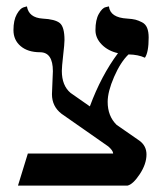

<svg xmlns="http://www.w3.org/2000/svg" viewBox="-20 -579 520 599"><path d="M343.8 -189.5 415 -140.1Q437 -124 437 -97.2Q437 -67.4 416 -35.6Q395 -3.9 377.9 0H36.1L66.9 -100.1H333Q333 -108.9 317.9 -122.1L171.9 -224.1Q142.1 -247.1 142.1 -285.2L145 -356.9Q145 -416 105 -416Q66.9 -416 44.4 -435.1Q22 -454.1 22 -485.1Q22 -516.1 32.5 -534.7Q43 -553.2 53.7 -556.2L64 -559.1Q69.8 -523.9 112.8 -521Q151.9 -519 166.5 -507.1Q181.2 -495.1 181.2 -454.1Q181.2 -441.9 177 -406Q172.9 -370.1 172.9 -357.9Q172.9 -312 200.2 -289.1L260.3 -247.1Q295.9 -343.3 348.1 -413.1Q317.4 -419.9 297.6 -439.9Q277.8 -460 277.8 -484.9Q277.8 -517.1 288.3 -535.6Q298.8 -554.2 309.6 -556.6L319.8 -559.1Q323.7 -523.9 377 -521Q393.1 -520 402.6 -517.6Q412.1 -515.1 423.1 -509.5Q434.1 -503.9 439 -491.9Q443.8 -480 443.8 -461.9Q443.8 -416 432.1 -398.9Q411.1 -408.7 380.9 -409.2Q356 -385.3 335.9 -339.1Q315.9 -293 315.9 -261.2Q315.9 -216.8 343.8 -189.5Z"/></svg>

Font: Linux Libertine Initials
Style: Initials
Weight: 400
Designer: Philipp H. Poll
Foundry: Philipp H. Poll
Version: Version 5.0.6